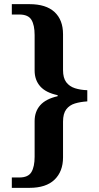

<svg xmlns="http://www.w3.org/2000/svg" viewBox="-20 -780 477 926"><path d="M37 126V76H73Q116 76 131.5 50Q147 24 147 -24V-196Q147 -242 174 -272.5Q201 -303 258 -316V-321Q201 -333 174 -363.5Q147 -394 147 -440V-611Q147 -659 131.5 -684.5Q116 -710 73 -710H37V-760H122Q202 -760 243 -722Q284 -684 284 -615V-442Q284 -404 299.5 -383.5Q315 -363 341.5 -354.5Q368 -346 401 -345V-291Q368 -289 341.5 -281Q315 -273 299.5 -252.5Q284 -232 284 -193V-21Q284 47 243 86.5Q202 126 122 126Z"/></svg>

Font: Noto Naskh Arabic UI Semi
Style: Bold
Weight: 700
Designer: Monotype Design Team, David Williams, Mohamad Dakak and Nizar Qandah
Foundry: Monotype Imaging Inc.
Version: Version 2.014; ttfautohint (v1.8.4.7-5d5b)